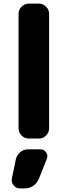

<svg xmlns="http://www.w3.org/2000/svg" viewBox="-20 -770 372 1067"><path d="M196 -750Q219 -750 236 -733Q253 -716 253 -693V-57Q253 -34 236 -17Q219 0 196 0H140Q117 0 100 -17Q83 -34 83 -57V-693Q83 -716 100 -733Q117 -750 140 -750ZM91 277Q69 277 55.5 260Q42 243 46 221L68 116Q73 92 92 76Q111 60 136 60H205Q225 60 236.5 77Q248 94 240 113L196 224Q186 248 165 262.5Q144 277 118 277Z"/></svg>

Font: Rounded Mplus 1c ExtraBold
Style: Regular
Weight: 800
Version: Version 1.059.20150529